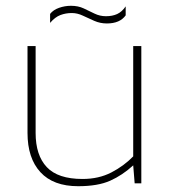

<svg xmlns="http://www.w3.org/2000/svg" viewBox="-20 -633 588 663"><path d="M349 -552Q326 -552 305.5 -561Q285 -570 266 -579Q247 -588 228 -588Q207 -588 188.5 -581Q170 -574 153 -554V-585Q164 -599 184 -606Q204 -613 225 -613Q250 -613 269 -604Q288 -595 306.5 -586Q325 -577 346 -577Q368 -577 384.5 -584.5Q401 -592 414 -611V-580Q394 -552 349 -552ZM250 10Q164 10 119.5 -38.5Q75 -87 75 -174V-474H103V-174Q103 -97 141.5 -56Q180 -15 265 -15Q321 -15 364.5 -37.5Q408 -60 440 -93V-474H468V0H445L440 -62Q403 -28 360.5 -9Q318 10 250 10Z"/></svg>

Font: Kanit Thin
Style: Regular
Weight: 250
Designer: Katatrad Team
Foundry: CadsonDemak
Version: Version 2.000; ttfautohint (v1.8.3)